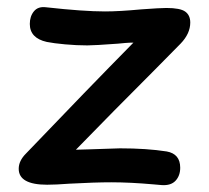

<svg xmlns="http://www.w3.org/2000/svg" viewBox="-20 -530 602 554"><path d="M423 2Q355 -4 301 -4Q254 -4 180 0Q141 3 116 3Q34 3 34 -43Q34 -66 55 -87Q232 -272 365 -407Q353 -407 341.5 -406Q330 -405 320 -404Q252 -399 232 -399Q201 -399 168 -402Q135 -405 115 -409Q66 -420 66 -461Q66 -483 78 -497.5Q90 -512 113 -509Q221 -497 283 -497Q324 -497 388 -503Q442 -507 460 -507Q500 -507 514.5 -496.5Q529 -486 529 -465Q529 -433 501 -404L427 -329Q306 -208 199 -98L235 -99Q316 -102 326 -102Q403 -102 461 -93Q500 -86 500 -46Q500 -23 486.5 -8.5Q473 6 446 4Z"/></svg>

Font: Mali SemiBold
Style: Regular
Weight: 600
Designer: Kitiyaporn Chalermlarp | Katatrad Aksorn Co.,Ltd.
Foundry: Cadson Demak Co.,Ltd.
Version: Version 1.000; ttfautohint (v1.6)